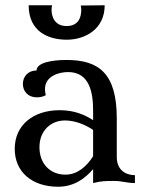

<svg xmlns="http://www.w3.org/2000/svg" viewBox="-20 -696 545 730"><path d="M424 -246C424 -419 354 -468 233 -468C178 -468 119 -458 119 -428C86 -428 67 -404 67 -377C67 -351 84 -326 121 -326C132 -326 143 -328 154 -334C152 -343 151 -350 151 -357C151 -407 204 -422 239 -422C320 -422 334 -345 334 -276V-239C303 -259 264 -277 207 -277C107 -277 36 -221 36 -130C36 -42 102 14 201 14C262 14 304 -18 334 -53V0C365 -8 383 -8 414 -8C445 -8 462 0 493 0V-30C461 -30 424 -47 424 -99ZM229 -32C169 -32 130 -75 130 -136C130 -200 174 -238 227 -238C264 -238 303 -223 334 -202V-102C310 -64 275 -32 229 -32ZM287 -675C288 -670 289 -664 289 -659C289 -631 279 -597 233 -597C189 -597 176 -631 176 -659C176 -665 177 -671 178 -676H89C89 -575 165 -545 234 -545C302 -545 378 -584 378 -676Z"/></svg>

Font: Milonga
Style: Regular
Weight: 400
Designer: Pablo Impallari, Brenda Gallo, Rodrigo Fuenzalida
Foundry: Pablo Impallari, Brenda Gallo, Rodrigo Fuenzalida
Version: Version 1.000